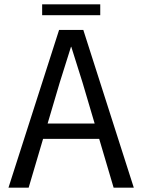

<svg xmlns="http://www.w3.org/2000/svg" viewBox="-20 -866 654 886"><path d="M252.7 -728H364.4L597.4 0H504.3L361 -484.6L308.9 -650.1H307.6L255.5 -484.6L112.2 0H19.1ZM192.7 -296.1H424.2L441.3 -225.2H175.8ZM174.5 -795.8V-845.9H442.6V-795.8Z"/></svg>

Font: Murecho Thin
Style: Regular
Weight: 100
Designer: Neil Summerour
Foundry: Positype
Version: Version 1.010